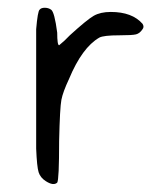

<svg xmlns="http://www.w3.org/2000/svg" viewBox="-20 -469 407 490"><path d="M81.1 -444.3Q85 -449.2 94.2 -449.2Q103.5 -449.2 110.4 -444.3Q119.1 -438.5 126 -385.7Q126 -353.5 130.9 -353.5Q144.5 -364.3 158.2 -378.9Q202.1 -418.9 219.2 -428.7Q236.3 -438.5 262.7 -438.5Q317.4 -438.5 343.8 -408.2Q348.6 -400.4 343.8 -394.5Q336.9 -383.8 327.1 -381.3Q317.4 -378.9 285.2 -378.9Q244.1 -378.9 233.4 -373Q189.5 -347.7 156.2 -267.6Q140.6 -234.4 136.7 -214.4Q132.8 -194.3 130.9 -109.4Q130.9 -9.8 126 -2.9Q116.2 5.9 96.7 -6.8Q83 -15.6 78.6 -29.3Q74.2 -43 72.3 -89.8V-394.5Q76.2 -440.4 81.1 -444.3Z"/></svg>

Font: JasonHandwriting1
Style: Regular
Weight: 400
Version: Version 1.48.20